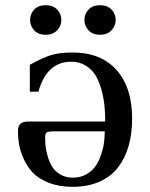

<svg xmlns="http://www.w3.org/2000/svg" viewBox="-20 -703 575 735"><path d="M303.2 -627Q303.2 -649.9 319.1 -666.5Q335 -683.1 362.8 -683.1Q390.6 -683.1 406.7 -666.5Q422.9 -649.9 422.9 -627Q422.9 -604 406.7 -586.9Q390.6 -569.8 362.8 -569.8Q335 -569.8 319.1 -586.7Q303.2 -603.5 303.2 -627ZM95.2 -627Q95.2 -649.9 111.1 -666.5Q127 -683.1 154.8 -683.1Q182.6 -683.1 198.7 -666.5Q214.8 -649.9 214.8 -627Q214.8 -604 198.7 -586.9Q182.6 -569.8 154.8 -569.8Q127 -569.8 111.1 -586.7Q95.2 -603.5 95.2 -627ZM48.8 -200.2Q48.8 -222.7 59.3 -230.2Q69.8 -237.8 88.9 -237.8H382.8Q382.8 -268.6 380.1 -296.9Q377.4 -325.2 368.9 -357.4Q360.4 -389.6 346.7 -412.8Q333 -436 308.8 -451.4Q284.7 -466.8 252.9 -466.8Q159.2 -466.8 127 -352.1H94.2V-455.1Q147.9 -484.4 179.2 -493.2Q210.4 -502 258.8 -502Q366.2 -502 426 -435.1Q485.8 -368.2 485.8 -249Q485.8 -191.4 472.4 -144.5Q459 -97.7 431.9 -62.3Q404.8 -26.9 360.4 -7.3Q315.9 12.2 257.8 12.2Q205.6 12.2 166 -3.7Q126.5 -19.5 105 -42.5Q83.5 -65.4 70.1 -96.2Q56.6 -127 52.7 -151.4Q48.8 -175.8 48.8 -200.2ZM152.8 -178.2Q152.8 -160.6 154.5 -143.1Q156.2 -125.5 163.1 -102.8Q169.9 -80.1 180.7 -63.2Q191.4 -46.4 211.7 -34.7Q231.9 -22.9 258.8 -22.9Q288.6 -22.9 311.3 -36.1Q334 -49.3 346.7 -68.4Q359.4 -87.4 367.7 -112.8Q376 -138.2 378.4 -159.2Q380.9 -180.2 380.9 -200.2H187Q165.5 -200.2 159.2 -196.3Q152.8 -192.4 152.8 -178.2Z"/></svg>

Font: Heuristica
Style: Regular
Weight: 400
Version: Version 1.0.2